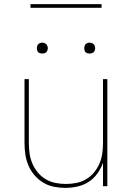

<svg xmlns="http://www.w3.org/2000/svg" viewBox="-20 -904 640 932"><path d="M297 8Q269 8 241.5 2.5Q214 -3 190 -17.5Q166 -32 147.5 -53.5Q129 -75 118 -101Q107 -127 103 -154.5Q99 -182 99 -210V-520H120V-210Q120 -185 123.5 -159.5Q127 -134 137 -110.5Q147 -87 163.5 -67Q180 -47 202 -34Q224 -21 249.5 -16Q275 -11 300 -11Q325 -11 350.5 -16Q376 -21 398 -34Q420 -47 436.5 -67Q453 -87 463 -110.5Q473 -134 476.5 -159.5Q480 -185 480 -210V-520H501V0H480V-114Q470 -86 452.5 -61.5Q435 -37 410 -21Q385 -5 355.5 1.5Q326 8 297 8ZM415 -644Q410 -644 404.5 -645.5Q399 -647 395.5 -650.5Q392 -654 390.5 -659.5Q389 -665 389 -670Q389 -675 390.5 -680.5Q392 -686 395.5 -689.5Q399 -693 404.5 -695Q410 -697 415 -697Q420 -697 425.5 -695Q431 -693 434.5 -689.5Q438 -686 440 -680.5Q442 -675 442 -670Q442 -665 440 -659.5Q438 -654 434.5 -650.5Q431 -647 425.5 -645.5Q420 -644 415 -644ZM185 -644Q180 -644 174.5 -645.5Q169 -647 165.5 -650.5Q162 -654 160.5 -659.5Q159 -665 159 -670Q159 -675 160.5 -680.5Q162 -686 165.5 -689.5Q169 -693 174.5 -695Q180 -697 185 -697Q190 -697 195.5 -695Q201 -693 204.5 -689.5Q208 -686 210 -680.5Q212 -675 212 -670Q212 -665 210 -659.5Q208 -654 204.5 -650.5Q201 -647 195.5 -645.5Q190 -644 185 -644ZM128 -866V-884H473V-866Z"/></svg>

Font: Iosevka Thin Extended
Style: Regular
Weight: 100
Width: 7
Monospace: yes
Designer: Belleve Invis
Foundry: Belleve Invis
Version: Version 32.5.0; ttfautohint (v1.8.4)